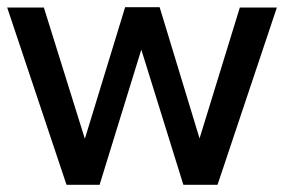

<svg xmlns="http://www.w3.org/2000/svg" viewBox="-21 -513 790 534"><path d="M-1 -492 164 1H256L372 -375L489 1H584L749 -492H646L534 -128L423 -493H327L215 -127L101 -492Z"/></svg>

Font: Geom
Style: Regular
Weight: 400
Version: Version 1.102